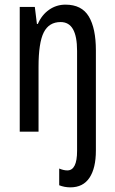

<svg xmlns="http://www.w3.org/2000/svg" viewBox="-20 -567 496 827"><path d="M235 231V159Q254 167 270 167Q312 167 312 83V-348Q312 -410 294.5 -441Q277 -472 241 -472Q191 -472 168.5 -427.5Q146 -383 146 -279V0H65V-537H130L139 -464H143Q160 -503 191.5 -525Q223 -547 262 -547Q332 -547 362.5 -496Q393 -445 393 -350V82Q393 157 365.5 198.5Q338 240 283 240Q258 240 235 231Z"/></svg>

Font: Noto Sans UI Cond
Style: Regular
Weight: 400
Width: 3
Designer: Monotype Design Team
Foundry: Monotype Imaging Inc.
Version: Version 1.001